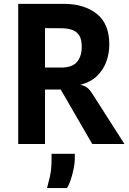

<svg xmlns="http://www.w3.org/2000/svg" viewBox="-20 -747 670 996"><path d="M74.5 0V-727H312Q416 -727 481.5 -675.5Q547 -624 547 -516.5Q547 -469 531 -426Q515 -383 481.8 -351.5Q448.5 -320 396 -307Q415 -304 429.5 -294Q444 -284 458.5 -261.5L625.5 0H458.5L295 -282.5H213.5V0ZM298 -600.5 213.5 -601V-396.5H296Q355 -396.5 379.5 -425.8Q404 -455 404 -504.5Q404 -544.5 389.8 -565Q375.5 -585.5 351.2 -593Q327 -600.5 298 -600.5ZM224 228.5Q229.5 208 238.5 170.5Q247.5 133 247.5 78.5V51H368V80.5Q368 99 361.8 129.5Q355.5 160 346 188.2Q336.5 216.5 327 228.5Z"/></svg>

Font: Spline Sans SemiBold
Style: Regular
Weight: 600
Designer: Eben Sorkin, Mirko Velimirovic
Foundry: Sorkin Type
Version: Version 1.000; ttfautohint (v1.8.3)